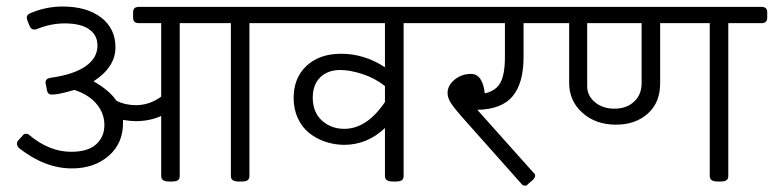

<svg xmlns="http://www.w3.org/2000/svg" viewBox="-20 -571 2434 604"><path d="M870 -549.3Q887 -549.3 887 -532.3V-515.3Q887 -498.2 870 -498.2H764.6V-17Q764.6 -8.3 759 -4.2Q753.5 0 740.4 0H730.5Q706.3 0 706.3 -17V-498.2H545.4V-17Q545.4 -8.3 539.8 -4.2Q534.3 0 521.2 0H511.3Q487.1 0 487.1 -17V-206.1Q450.3 -189.9 407.5 -189.9Q388.8 -189.9 367 -193.8V-183.5Q367 -119.7 321.6 -80.5Q276.3 -41.2 206.1 -41.2Q120.9 -41.2 39.6 -105.4Q33.3 -113 33.3 -118.5Q33.3 -125.2 38 -130L50.3 -143.5Q54.7 -150.2 61.8 -150.2Q68.2 -150.2 72.9 -145.5Q135.6 -93.5 203.7 -93.5Q256.8 -93.5 282.6 -117.1Q308.4 -140.7 308.4 -178Q308.4 -213.6 284.6 -243Q260.8 -272.3 214.4 -288.1Q212 -287.8 204.9 -285.6Q197.8 -283.4 193.8 -282.6Q161.3 -273.5 142.7 -273.5Q130 -273.5 127.6 -287.4L124.1 -306.8Q123.3 -308.4 123.3 -311.5Q123.3 -323.8 138.7 -326.2Q212.4 -336.5 249.5 -362.7Q286.6 -388.8 286.6 -427.7Q286.6 -460.6 260.2 -479Q233.8 -497.4 183.5 -497.4Q140.3 -497.4 95.9 -479.6Q93.5 -478 87.6 -478Q78.5 -478 73.7 -487.9L65.8 -507.3Q64.2 -513.7 64.2 -515.3Q64.2 -524.4 74.5 -529.1Q124.1 -550.5 176.8 -550.5Q252.9 -550.5 298.1 -515.9Q343.2 -481.2 343.2 -422.1Q343.2 -359.9 274.3 -315.1Q323 -287.8 346.4 -254.1Q373.4 -240.2 407.5 -240.2Q450.7 -240.2 487.1 -267.1V-498.2H416.6Q398.7 -498.2 398.7 -515.3V-532.3Q398.7 -549.3 416.6 -549.3Z M1355.1 -549.3Q1372.2 -549.3 1372.2 -532.3V-515.3Q1372.2 -498.2 1355.1 -498.2H1249.7V-17Q1249.7 -8.3 1244.2 -4.2Q1238.6 0 1225.5 0H1215.6Q1191 0 1191 -17V-168.1Q1134.8 -115.3 1062.2 -115.3Q1031.3 -115.7 1003.2 -125.2Q975 -134.8 952.6 -152.6Q930.2 -170.4 917 -199Q903.7 -227.5 903.7 -262.4Q903.7 -326.2 944.5 -364.1Q985.3 -401.9 1053.1 -401.9Q1126.4 -401.9 1191 -359.5V-498.2H854.5Q836.7 -498.2 836.7 -515.3V-532.3Q836.7 -549.3 854.5 -549.3ZM1063 -165.7Q1134 -165.7 1191 -250.1V-300.4Q1159.3 -325.4 1120.1 -338.1Q1080.9 -350.8 1050.7 -350.8Q1011.1 -350.8 987.5 -327.8Q963.9 -304.8 963.9 -264Q963.9 -217.6 992.9 -191.6Q1021.8 -165.7 1063 -165.7Z M1717.8 -549.3Q1734.8 -549.3 1734.8 -532.3V-515.3Q1734.8 -498.2 1717.8 -498.2H1627V-391.2Q1627 -309.6 1592.7 -268.3Q1558.5 -227.1 1481.6 -225.5L1657.6 -28.5Q1663.5 -23.8 1663.5 -17.8Q1663.5 -12.3 1656 -4.8L1641.3 7.9Q1637.3 13.1 1631.8 13.1Q1623.9 13.1 1619.5 6.3L1432 -204.5Q1407.8 -231.9 1397.9 -247.9Q1388 -264 1388 -278.2Q1388 -302.4 1410.2 -320.5Q1432.4 -338.5 1461.4 -338.5Q1498.2 -338.5 1505 -277.4Q1539.8 -284.6 1554.1 -310.9Q1568.4 -337.3 1568.4 -391.2V-498.2H1339.7Q1321.8 -498.2 1321.8 -515.3V-532.3Q1321.8 -549.3 1339.7 -549.3Z M2375.7 -549.3Q2393.6 -549.3 2393.6 -532.3V-515.3Q2393.6 -498.2 2375.7 -498.2H2271.1V-17Q2271.1 -8.3 2265.6 -4.2Q2260 0 2246.9 0H2237Q2212.8 0 2212.8 -17V-498.2H2056.7V-308.4Q2056.7 -248.1 2017.6 -213.4Q1978.6 -178.8 1918 -178.8Q1853.7 -178.8 1812.1 -216.2Q1770.5 -253.7 1770.5 -309.9V-498.2H1710.3Q1693.2 -498.2 1693.2 -515.3V-532.3Q1693.2 -549.3 1710.3 -549.3ZM1998.4 -309.2V-498.2H1827.2V-299.6Q1827.2 -269.9 1851.6 -249.5Q1875.9 -229.1 1913.2 -229.1Q1950.9 -229.1 1974.6 -251.1Q1998.4 -273.1 1998.4 -309.2Z"/></svg>

Font: Jaldi
Style: Regular
Weight: 400
Designer: Pablo Cosgaya and Nicolas Silva
Foundry: Omnibus-Type
Version: Version 1.001;PS 001.001;hotconv 1.0.70;makeotf.lib2.5.58329